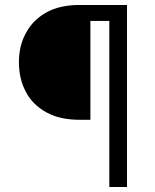

<svg xmlns="http://www.w3.org/2000/svg" viewBox="-20 -749 624 771"><path d="M343 -665V-268H299Q220 -268 166 -298Q110 -329 84 -380Q56 -432 56 -499Q56 -566 84 -616Q111 -668 166 -699Q220 -729 299 -729H490V2H419V-665Z"/></svg>

Font: Sinter Normal
Style: Regular
Weight: 350
Foundry: Adobe & rsms
Version: Version 1.000